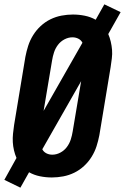

<svg xmlns="http://www.w3.org/2000/svg" viewBox="-33 -810 576 885"><path d="M61 55 -13 19 43 -82Q36 -98 31.5 -117Q27 -136 26 -155Q25 -174 27 -194Q29 -214 32 -234L84 -548Q89 -574 97 -599Q105 -624 119.5 -647.5Q134 -671 154.5 -690Q175 -709 199.5 -721Q224 -733 250.5 -738Q277 -743 303 -743Q331 -743 358 -737.5Q385 -732 408 -719L448 -790L523 -754L466 -653Q473 -637 477.5 -618Q482 -599 483.5 -580Q485 -561 482.5 -541Q480 -521 477 -501L425 -187Q420 -161 412 -136Q404 -111 389.5 -87.5Q375 -64 354.5 -45Q334 -26 309.5 -14Q285 -2 258.5 3Q232 8 206 8Q178 8 151 2.5Q124 -3 101 -16ZM168 -299 347 -613Q341 -625 328.5 -631.5Q316 -638 301 -638Q282 -638 264 -628.5Q246 -619 234 -603Q222 -587 216 -568.5Q210 -550 207 -531ZM208 -97Q227 -97 245 -106.5Q263 -116 275 -132Q287 -148 293 -166.5Q299 -185 302 -204L341 -436L162 -122Q168 -110 180.5 -103.5Q193 -97 208 -97Z"/></svg>

Font: Iosevka Curly Extrabold
Style: Italic
Weight: 800
Italic angle: -9°
Monospace: yes
Designer: Belleve Invis
Foundry: Belleve Invis
Version: Version 22.1.2; ttfautohint (v1.8.4)